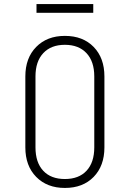

<svg xmlns="http://www.w3.org/2000/svg" viewBox="-20 -917 640 947"><path d="M300 10Q212 10 158.5 -44.5Q105 -99 105 -190V-540Q105 -631 158.5 -685.5Q212 -740 300 -740Q389 -740 442 -685.5Q495 -631 495 -540V-190Q495 -99 442 -44.5Q389 10 300 10ZM300 -34Q369 -34 407 -75Q445 -116 445 -190V-540Q445 -614 406.5 -655Q368 -696 300 -696Q232 -696 193.5 -655Q155 -614 155 -540V-190Q155 -116 193 -75Q231 -34 300 -34ZM160 -854V-897H440V-854Z"/></svg>

Font: JetBrains Mono NL Thin
Style: Regular
Weight: 100
Monospace: yes
Designer: Philipp Nurullin, Konstantin Bulenkov
Foundry: JetBrains
Version: Version 2.305; ttfautohint (v1.8.4.7-5d5b)